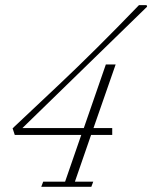

<svg xmlns="http://www.w3.org/2000/svg" viewBox="-20 -716 584 736"><path d="M138.2 0 145.5 -19.5H229.5L291.5 -198.7H36.6L28.3 -224.1L204.1 -389.6Q345.7 -522.9 512.7 -696.3H542L543.9 -690.4L65.9 -225.1H301.3L385.7 -468.8H423.3L338.4 -225.1H410.2V-198.7H329.1L267.1 -19.5H337.4L330.1 0Z"/></svg>

Font: Elstob ExtraLight
Style: Italic
Weight: 200
Italic angle: -20°
Designer: Peter S. Baker
Version: Version 1.015